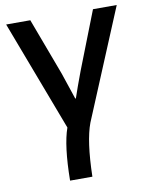

<svg xmlns="http://www.w3.org/2000/svg" viewBox="-87 -615 716 910"><g transform="rotate(-10 271.0 -160.5)"><path d="M5.9 -550.8H122.1L224.6 -276.4Q231.4 -256.8 246.6 -210.9Q261.7 -165 267.6 -148.4H270.5Q286.1 -195.3 315.4 -273.4L423.8 -550.8H538.1L318.4 -23.4Q287.1 59.6 283.2 230.5H175.8Q177.7 62.5 207 -19.5Z"/></g></svg>

Font: Gothic A1 SemiBold
Style: Regular
Weight: 600
Version: Version 2.50